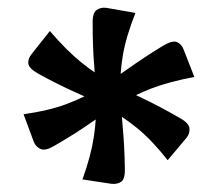

<svg xmlns="http://www.w3.org/2000/svg" viewBox="-20 -495 555 489"><path d="M298 -67Q299 -39 288.5 -32Q278 -25 263 -27L190 -38Q212 -99 219 -146.5Q226 -194 225 -237Q224 -280 220 -327Q216 -374 216 -434Q215 -462 226 -469.5Q237 -477 251 -475L325 -462Q301 -402 293 -354.5Q285 -307 286.5 -263Q288 -219 292.5 -172Q297 -125 298 -67ZM78 -307Q53 -321 52 -333.5Q51 -346 61 -358L107 -416Q149 -367 186.5 -336.5Q224 -306 262 -285.5Q300 -265 342.5 -245Q385 -225 437 -195Q461 -182 462.5 -168.5Q464 -155 455 -144L407 -87Q367 -138 329.5 -168.5Q292 -199 253.5 -220Q215 -241 172 -260Q129 -279 78 -307ZM396 -379Q420 -393 431.5 -387.5Q443 -382 448 -368L475 -299Q411 -287 366.5 -270Q322 -253 285 -230.5Q248 -208 209.5 -181Q171 -154 119 -124Q96 -110 83.5 -115.5Q71 -121 66 -134L40 -204Q104 -213 149.5 -230Q195 -247 232.5 -270.5Q270 -294 308.5 -321.5Q347 -349 396 -379Z"/></svg>

Font: Marhey Light Light
Style: Regular
Weight: 300
Version: Version 1.000